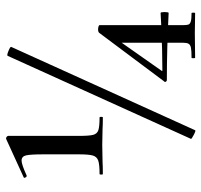

<svg xmlns="http://www.w3.org/2000/svg" viewBox="-36 -638 676 645"><g transform="rotate(-90 302.5 -316.0)"><path d="M40 -320Q72 -320 85 -324.5Q98 -329 102 -342.5Q106 -356 106 -389V-508Q106 -552 102.5 -567Q99 -582 85 -582Q72 -582 35 -565H33Q30 -565 28 -569.5Q26 -574 29 -575L158 -634H160Q163 -634 165.5 -631.5Q168 -629 168 -627V-389Q168 -355 171.5 -341.5Q175 -328 187.5 -324Q200 -320 230 -320Q232 -320 232 -314.5Q232 -309 230 -309Q205 -309 191 -310L138 -311L81 -310Q66 -309 40 -309Q38 -309 38 -314.5Q38 -320 40 -320ZM158 -13 437 -629Q439 -632 453.5 -626Q468 -620 467 -617L187 1Q186 4 171.5 -3.5Q157 -11 158 -13ZM581 -11Q582 -9 582 -5Q582 -1 581 1L514 0L430 1Q429 1 429 -5Q429 -11 430 -11Q454 -11 464 -13Q474 -15 477.5 -21Q481 -27 481 -41V-260L498 -270L387 -112Q384 -109 389 -109Q453 -109 543 -113L581 -115Q584 -115 584 -102Q584 -88 581 -88Q461 -94 355 -94Q352 -94 350 -97.5Q348 -101 351 -103L514 -321Q517 -325 526 -325Q531 -325 535.5 -323.5Q540 -322 540 -320V-41Q540 -27 542 -21.5Q544 -16 552.5 -13.5Q561 -11 581 -11Z"/></g></svg>

Font: Cormorant Unicase SemiBold
Style: Regular
Weight: 600
Designer: Christian Thalmann (Catharsis Fonts)
Foundry: Catharsis Fonts
Version: Version 4.000